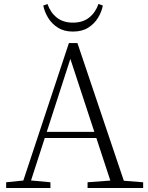

<svg xmlns="http://www.w3.org/2000/svg" viewBox="-20 -947 747 967"><path d="M198 -919 219 -927Q234 -884 266 -858.5Q298 -833 347 -833Q397 -833 429 -858.5Q461 -884 476 -927L498 -919Q492 -888 474 -858Q456 -828 425 -808Q394 -788 347 -788Q302 -788 271 -808Q240 -828 222 -858Q204 -888 198 -919ZM11 0V-29L109 -39H126L234 -29V0ZM85 0 327 -730H370L616 0H548L324 -682H344L340 -668L124 0ZM192 -252 194 -283H493L495 -252ZM421 0V-29L554 -39H574L701 -29V0Z"/></svg>

Font: Noto Serif HK ExtraLight
Style: Regular
Weight: 200
Designer: Ryoko NISHIZUKA 西塚涼子 (kana & ideographs); Frank Grießhammer (Latin, Greek & Cyrillic); Wenlong ZHANG 张文龙 (bopomofo); San
Foundry: Adobe
Version: Version 2.002-H1;hotconv 1.1.0;makeotfexe 2.6.0